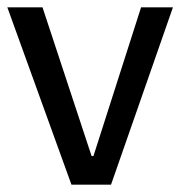

<svg xmlns="http://www.w3.org/2000/svg" viewBox="-51 -504 492 524"><path d="M421 -484 252 0H144L-31 -484H65L199 -78H204L334 -484Z"/></svg>

Font: Gamestation Display
Style: Regular
Weight: 400
Designer: Jonas Hecksher
Foundry: Jonas Hecksher, Playtypeª, e-types AS
Version: Version 1.003